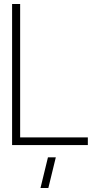

<svg xmlns="http://www.w3.org/2000/svg" viewBox="-20 -720 476 953"><path d="M181 213 218 61H257L220 213ZM40 0V-700H80V-38H416V0Z"/></svg>

Font: Stick No Bills ExtraLight
Style: Regular
Weight: 200
Designer: Kosala Senevirathne, Siva Puranthara, Lasantha Premarathna, Tharique Azeez
Foundry: mooniak
Version: Version 2.000